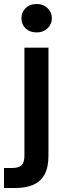

<svg xmlns="http://www.w3.org/2000/svg" viewBox="-61 -734 326 959"><path d="M-41 205V105H-1Q33 105 47 91Q61 77 61 43V-496H181V44Q181 102 161.5 137.5Q142 173 105 189Q68 205 17 205ZM122 -572Q88 -572 67 -592Q46 -612 46 -643Q46 -673 67 -693.5Q88 -714 122 -714Q155 -714 176.5 -693.5Q198 -673 198 -643Q198 -613 176.5 -592.5Q155 -572 122 -572Z"/></svg>

Font: DM Sans 9pt 36pt SemiBold
Style: Regular
Weight: 600
Version: Version 4.004;gftools[0.9.30]